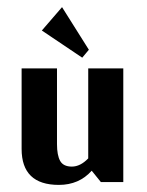

<svg xmlns="http://www.w3.org/2000/svg" viewBox="-20 -513 415 541"><path d="M211.7 -350.5 230.4 -372.8 154.8 -492.9 97.9 -427ZM327.4 -320.3H228.6V-66.7Q206.4 -43.6 182.4 -43.6Q158.4 -43.6 149.5 -59.6Q140.6 -75.6 140.6 -106.8V-320.3H40.9V-93.4Q40.9 8 145.9 8Q202.8 8 238.4 -32L264.2 0H327.4Z"/></svg>

Font: Gidugu
Style: Regular
Weight: 400
Designer: Purushoth Kumar Guthula
Foundry: Silicon Andhra, USA.
Version: Version 1.0.5; ttfautohint (v1.2.25-373a) -l 7 -r 28 -G 50 -